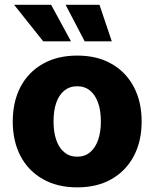

<svg xmlns="http://www.w3.org/2000/svg" viewBox="-20 -786 656 816"><path d="M308.1 10.3Q223.6 10.3 161.9 -24.9Q100.1 -60.1 67.1 -123Q34.2 -186 34.2 -269.5Q34.2 -353.5 67.1 -416.5Q100.1 -479.5 161.9 -514.6Q223.6 -549.8 308.1 -549.8Q393.1 -549.8 454.3 -514.6Q515.6 -479.5 548.8 -416.5Q582 -353.5 582 -269.5Q582 -186 548.8 -123Q515.6 -60.1 454.3 -24.9Q393.1 10.3 308.1 10.3ZM308.1 -120.1Q340.3 -120.1 362.8 -138.9Q385.3 -157.7 397 -191.4Q408.7 -225.1 408.7 -270Q408.7 -315.4 397 -348.9Q385.3 -382.3 362.8 -400.9Q340.3 -419.4 308.1 -419.4Q275.9 -419.4 253.2 -400.9Q230.5 -382.3 219 -349.1Q207.5 -315.9 207.5 -270Q207.5 -225.1 219 -191.4Q230.5 -157.7 253.2 -138.9Q275.9 -120.1 308.1 -120.1ZM339.8 -610.4 258.8 -765.6H402.8L455.1 -610.4ZM163.6 -610.4 40 -765.6H197.3L281.7 -610.4Z"/></svg>

Font: Inter 16pt ExtraBold
Style: Regular
Weight: 800
Version: Version 4.001;git-66647c0bb